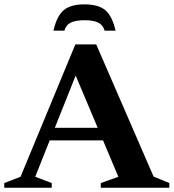

<svg xmlns="http://www.w3.org/2000/svg" viewBox="-32 -882 816 902"><path d="M689.5 -52.5 763.5 -22V0H441.5V-22L524 -51.5L452 -222.5H201.5L133.5 -51.5L211 -22V0H-12V-22L64.5 -51.5L322 -673.5H420ZM225.5 -281.5H427L323.5 -527ZM365 -787Q324 -787 301 -776Q278 -765 270.5 -738H219Q235.5 -808.5 268.2 -835Q301 -861.5 365 -861.5Q429 -861.5 461.8 -835Q494.5 -808.5 511 -738H459.5Q452 -765 429 -776Q406 -787 365 -787Z"/></svg>

Font: Newsreader Text
Style: Bold
Weight: 700
Designer: Hugues Gentile
Foundry: Production Type
Version: Version 1.001